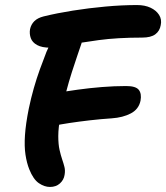

<svg xmlns="http://www.w3.org/2000/svg" viewBox="-20 -729 659 761"><path d="M178 12Q156 12 134 -3Q112 -18 96 -58Q86 -83 81 -116Q76 -149 79 -193.5Q82 -238 94 -298Q103 -341 114 -379.5Q125 -418 138 -454Q151 -490 164 -523Q183 -570 209 -592Q235 -614 267 -614Q296 -614 302.5 -596.5Q309 -579 303 -557Q296 -536 286 -507Q276 -478 264.5 -442Q253 -406 241.5 -362.5Q230 -319 220 -270Q211 -223 211 -190Q211 -157 216 -135Q221 -113 226.5 -97Q232 -81 235.5 -67Q239 -53 236 -36Q233 -16 217.5 -2Q202 12 178 12ZM191 -230Q159 -223 141.5 -229.5Q124 -236 119 -250.5Q114 -265 117 -280Q121 -299 133 -315.5Q145 -332 163 -343.5Q181 -355 202 -360Q241 -367 287.5 -373.5Q334 -380 383.5 -384Q433 -388 480 -388Q518 -388 530 -373Q542 -358 537 -330Q530 -296 498.5 -279.5Q467 -263 423 -260Q378 -257 335 -252Q292 -247 255.5 -241.5Q219 -236 191 -230ZM179 -540Q146 -540 127 -550.5Q108 -561 102 -578Q96 -595 99 -613Q103 -632 116 -645Q129 -658 153 -664Q206 -677 269 -687Q332 -697 398 -703Q464 -709 523 -709Q554 -709 576.5 -698.5Q599 -688 610.5 -670Q622 -652 617 -629Q613 -606 595.5 -593Q578 -580 543 -580Q445 -580 371 -570Q297 -560 249 -550Q201 -540 179 -540Z"/></svg>

Font: Shantell Sans SemiBold
Style: Italic
Weight: 600
Italic angle: -11°
Designer: Stephen Nixon, Anya Danilova, Shantell Martin
Foundry: Arrow Type
Version: Version 1.011;[c5ecc13dd]